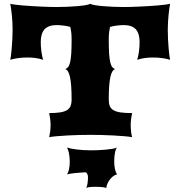

<svg xmlns="http://www.w3.org/2000/svg" viewBox="-20 -723 954 1012"><path d="M239.3 0Q242.2 -12.2 244.4 -29.5Q246.6 -46.9 246.6 -65.4Q246.6 -82.5 244.1 -98.9Q241.7 -115.2 239.3 -127Q272.9 -127 295.4 -130.4Q317.9 -133.8 331.8 -141.8Q345.7 -149.9 351.6 -163.8Q357.4 -177.7 357.4 -198.7Q357.4 -239.7 355.2 -269Q353 -298.3 348.9 -317.4Q344.7 -336.4 338.4 -346.4Q332 -356.4 323.7 -358.9Q332.5 -361.8 338.9 -369.4Q345.2 -377 349.4 -394Q353.5 -411.1 355.5 -439.7Q357.4 -468.3 357.4 -513.2Q357.4 -540.5 355.2 -555.7Q353 -570.8 350.6 -581.1Q332.5 -586.4 311.8 -588.6Q291 -590.8 278.8 -590.8Q235.4 -590.8 215.1 -568.8Q194.8 -546.9 194.8 -501Q194.8 -475.1 198.5 -449.5Q202.1 -423.8 207.5 -407.7Q187 -414.6 167 -417.2Q147 -419.9 124.5 -419.9Q97.7 -419.9 73.7 -416.5Q49.8 -413.1 34.2 -407.7Q35.6 -415 37.8 -430.7Q40 -446.3 41.7 -467.5Q43.5 -488.8 44.9 -513.9Q46.4 -539.1 46.4 -564.9Q46.4 -606.4 42.5 -643.1Q38.6 -679.7 34.2 -703.1Q42.5 -700.7 59.8 -698.5Q77.1 -696.3 99.6 -694.3Q122.1 -692.4 147.5 -690.9Q172.9 -689.5 197.5 -688.2Q222.2 -687 243.7 -686.5Q265.1 -686 279.8 -686Q306.2 -686 335 -687.3Q363.8 -688.5 388.7 -690.7Q413.6 -692.9 431.9 -696Q450.2 -699.2 455.6 -703.1Q460.9 -699.2 479.2 -696Q497.6 -692.9 522.5 -690.7Q547.4 -688.5 575.9 -687.3Q604.5 -686 630.9 -686Q645.5 -686 667 -686.5Q688.5 -687 713.1 -688.2Q737.8 -689.5 763.2 -690.9Q788.6 -692.4 811 -694.3Q833.5 -696.3 850.8 -698.5Q868.2 -700.7 876.5 -703.1Q874.5 -691.9 872.3 -676.5Q870.1 -661.1 868.4 -643.1Q866.7 -625 865.5 -605.2Q864.3 -585.4 864.3 -564.9Q864.3 -539.1 865.7 -513.9Q867.2 -488.8 868.9 -467.5Q870.6 -446.3 872.8 -430.7Q875 -415 876.5 -407.7Q860.8 -413.1 836.9 -416.5Q813 -419.9 786.1 -419.9Q763.7 -419.9 743.7 -417.2Q723.6 -414.6 703.1 -407.7Q708.5 -423.8 712.2 -449.5Q715.8 -475.1 715.8 -501Q715.8 -546.9 695.6 -568.8Q675.3 -590.8 631.8 -590.8Q619.6 -590.8 598.9 -588.6Q578.1 -586.4 560.1 -581.1Q557.6 -570.8 555.4 -555.7Q553.2 -540.5 553.2 -513.2Q553.2 -468.3 555.2 -439.7Q557.1 -411.1 561.3 -394Q565.4 -377 571.8 -369.4Q578.1 -361.8 586.9 -358.9Q578.6 -356.4 572.3 -346.4Q565.9 -336.4 561.8 -317.4Q557.6 -298.3 555.4 -269Q553.2 -239.7 553.2 -198.7Q553.2 -177.7 558.8 -163.8Q564.5 -149.9 578.6 -141.8Q592.8 -133.8 616.5 -130.4Q640.1 -127 676.3 -127Q673.8 -115.2 671.4 -98.9Q668.9 -82.5 668.9 -65.4Q668.9 -46.9 670.9 -29.5Q672.9 -12.2 676.3 0Q661.6 -2.9 635.3 -5.1Q608.9 -7.3 577.6 -9Q546.4 -10.7 514.2 -11.5Q481.9 -12.2 455.6 -12.2Q429.2 -12.2 397.7 -11.5Q366.2 -10.7 335.7 -9Q305.2 -7.3 279.5 -5.1Q253.9 -2.9 239.3 0ZM333 54.7Q341.8 57.6 355 60.3Q368.2 63 384.8 64.9Q401.4 66.9 419.9 68.1Q438.5 69.3 457.5 69.3Q475.1 69.3 496.1 68.6Q517.1 67.9 536.9 65.9Q556.6 64 572.8 61.3Q588.9 58.6 596.7 54.7Q589.4 63 585.7 83.3Q582 103.5 582 128.4Q582 148.9 585.7 166.7Q589.4 184.6 596.7 196.3Q585 198.7 575 207Q564.9 215.3 557.1 226.1Q549.3 236.8 544.9 248.3Q540.5 259.8 540.5 268.6Q536.6 265.6 526.6 264.2Q516.6 262.7 506.1 262.2Q495.6 261.7 487.5 261.7Q479.5 261.7 480 261.7Q474.6 261.7 467.5 262Q460.4 262.2 453.9 262.9Q447.3 263.7 441.9 264.9Q436.5 266.1 434.1 268.6Q439 259.8 441.4 242.9Q443.8 226.1 443.8 210.9Q443.8 202.6 440.9 195.8Q438 189 432.6 185.1Q417 186 401.6 187Q386.2 188 373 189.5Q359.9 190.9 349.6 192.6Q339.4 194.3 333.5 196.3Q339.4 188 343.5 170.4Q347.7 152.8 347.7 127.9Q347.7 116.2 346.4 104.7Q345.2 93.3 343.3 83.5Q341.3 73.7 338.6 66.4Q335.9 59.1 333 54.7Z"/></svg>

Font: Arbutus
Style: Regular
Weight: 400
Designer: Karolina Lach
Foundry: Sorkin Type Co.
Version: Version 1.003